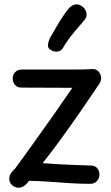

<svg xmlns="http://www.w3.org/2000/svg" viewBox="-20 -860 514 892"><path d="M81 -453Q60 -453 49.5 -465.5Q39 -478 39 -496Q39 -513 50.5 -525Q62 -537 82 -537Q168 -537 224.5 -537Q281 -537 315.5 -537Q350 -537 371 -537.5Q392 -538 407 -539Q426 -541 438 -527.5Q450 -514 450 -497Q450 -490 447.5 -483Q445 -476 441 -470Q400 -409 355.5 -344.5Q311 -280 266 -218Q221 -156 178 -102Q217 -99 254 -97Q291 -95 327.5 -93.5Q364 -92 401 -91Q421 -91 431.5 -79Q442 -67 442 -50Q442 -32 430.5 -19Q419 -6 398 -6Q352 -6 305.5 -9Q259 -12 212 -15.5Q165 -19 115 -20Q102 -2 89 5.5Q76 13 65 12Q49 12 36 0Q23 -12 23 -29Q23 -43 31 -55Q39 -67 50 -77Q67 -100 88.5 -129.5Q110 -159 134.5 -193.5Q159 -228 184.5 -263.5Q210 -299 234 -333.5Q258 -368 279 -398.5Q300 -429 316 -452ZM273 -638Q265 -623 247.5 -620.5Q230 -618 214 -629Q201 -637 203 -653Q205 -669 212 -683Q225 -706 240.5 -732.5Q256 -759 271.5 -782.5Q287 -806 298 -819Q315 -838 331.5 -839.5Q348 -841 362 -830Q377 -820 381.5 -800.5Q386 -781 369 -763Q352 -744 323 -709Q294 -674 273 -638Z"/></svg>

Font: Playpen Sans Hebrew
Style: Regular
Weight: 400
Designer: Tom Grace, Laura Meseguer, Veronika Burian, José Scaglione
Foundry: TypeTogether
Version: Version 2.000